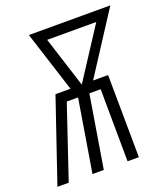

<svg xmlns="http://www.w3.org/2000/svg" viewBox="-150 -831 809 926"><g transform="rotate(-20 254.5 -367.5)"><path d="M-15 0 129 -423H206L106 -735H524L322 -423H399L403 0H345L342 -371H284L223 0H165L226 -371H168L43 0ZM264 -423 433 -683H181Z"/></g></svg>

Font: Iosevka Term Curly Light
Style: Italic
Weight: 300
Italic angle: -9°
Designer: Belleve Invis
Foundry: Belleve Invis
Version: Version 32.3.0